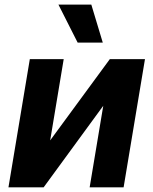

<svg xmlns="http://www.w3.org/2000/svg" viewBox="-20 -797 652 817"><path d="M16 0 106.9 -545.5H251.1L193.5 -199.6L447.4 -545.5H596.9L506 0H361.5L419.4 -346.9L165.8 0ZM228.7 -777.3H368.6L417.3 -615.8H310.4Z"/></svg>

Font: Inter P
Style: Bold Italic
Weight: 700
Italic angle: 9.39999°
Designer: Rasmus Andersson
Foundry: rsms
Version: Version 3.018;git-588b23468